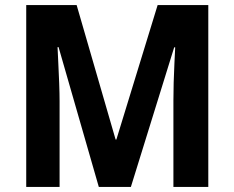

<svg xmlns="http://www.w3.org/2000/svg" viewBox="-20 -734 920 754"><path d="M368 0 210 -549H206Q207 -524 209 -485.5Q211 -447 212.5 -406.5Q214 -366 214 -336V0H83V-714H281L434 -186H437L599 -714H798V0H661V-340Q661 -370 662 -409Q663 -448 665 -486Q667 -524 668 -548H664L494 0Z"/></svg>

Font: Noto Sans Sinhala SemiCondensed
Style: Bold
Weight: 700
Width: 4
Designer: Jelle Bosma - Monotype Design Team
Foundry: Monotype Imaging Inc.
Version: Version 2.006; ttfautohint (v1.8.4.7-5d5b)